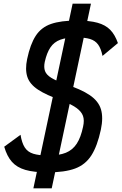

<svg xmlns="http://www.w3.org/2000/svg" viewBox="-20 -926 663 1047"><path d="M240 14Q165 14 118.5 0.5Q72 -13 45 -43.5Q18 -74 3 -126L92 -191Q99 -147 115 -122Q131 -97 162 -87.5Q193 -78 243 -78Q302 -78 339 -93Q376 -108 398.5 -142.5Q421 -177 433 -235Q441 -270 432.5 -294Q424 -318 396 -338Q368 -358 315 -379Q233 -407 187.5 -437Q142 -467 129 -507Q116 -547 128 -604Q145 -685 175 -731Q205 -777 258.5 -795.5Q312 -814 399 -814Q468 -814 511.5 -802Q555 -790 581 -763.5Q607 -737 623 -691L539 -621Q531 -661 515 -683Q499 -705 470.5 -713.5Q442 -722 396 -722Q343 -722 309 -709.5Q275 -697 255 -667.5Q235 -638 224 -588Q218 -559 225.5 -538.5Q233 -518 259 -502Q285 -486 333 -468Q421 -440 469 -407.5Q517 -375 530.5 -330Q544 -285 530 -219Q511 -130 478.5 -79Q446 -28 389.5 -7Q333 14 240 14ZM162 101 376 -906H476L262 101Z"/></svg>

Font: Victor Mono Thin
Style: Italic
Weight: 100
Italic angle: -12°
Monospace: yes
Designer: Rune Bjørnerås
Version: Version 1.561;gftools[0.9.30]